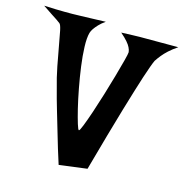

<svg xmlns="http://www.w3.org/2000/svg" viewBox="-200 -801 867 901"><g transform="rotate(15 234.0 -350.0)"><path d="M-94.7 -701.2Q-29.3 -698.2 6.8 -698.2H43Q58.6 -698.2 82 -699.2Q101.6 -700.2 131.8 -700.7Q162.1 -701.2 204.1 -703.1Q184.6 -689.5 172.9 -676.8Q161.1 -664.1 154.3 -654.3Q146.5 -642.6 143.6 -632.8Q136.7 -607.4 138.2 -564Q139.6 -520.5 146.5 -470.2Q153.3 -419.9 163.1 -368.2Q172.9 -316.4 183.1 -274.4Q193.4 -232.4 201.7 -205.6Q210 -178.7 213.9 -178.7Q217.8 -178.7 229 -207Q240.2 -235.4 254.9 -278.8Q269.5 -322.3 285.2 -373.5Q300.8 -424.8 314 -471.2Q327.1 -517.6 335.9 -551.3Q344.7 -585 344.7 -592.8Q343.8 -603.5 337.9 -615.2Q333 -626 320.8 -640.1Q308.6 -654.3 287.1 -672.9Q317.4 -673.8 339.4 -674.8Q361.3 -675.8 377 -675.8H407.2H563.5Q539.1 -659.2 522 -643.6Q504.9 -627.9 494.1 -614.3Q481.4 -598.6 472.7 -585Q462.9 -564.5 440.4 -496.1Q430.7 -466.8 418 -424.8Q405.3 -382.8 387.7 -324.2Q370.1 -265.6 348.6 -189Q327.1 -112.3 299.8 -14.6L164.1 2.9Q139.6 -73.2 121.6 -136.2Q103.5 -199.2 89.8 -244.1Q74.2 -296.9 63.5 -338.9Q48.8 -389.6 38.6 -441.9Q28.3 -494.1 21 -536.6Q13.7 -579.1 7.8 -607.4Q2 -635.7 -4.9 -640.6Q-10.7 -645.5 -22.5 -653.3Q-33.2 -660.2 -50.3 -671.4Q-67.4 -682.6 -94.7 -701.2Z"/></g></svg>

Font: Irish Growler
Style: Regular
Weight: 400
Designer: Squid
Foundry: Font Diner, Inc DBA Sideshow
Version: Version 1.000